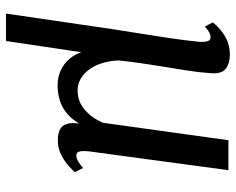

<svg xmlns="http://www.w3.org/2000/svg" viewBox="-93 -511 786 640"><g transform="rotate(90 300.0 -191.0)"><path d="M116.7 182H25.2L77.5 -175Q84.4 -221.4 92.2 -268.4Q99.9 -315.4 107.1 -363.8Q114.3 -412.2 119.5 -463.2Q120.2 -481.2 117 -490.6Q113.7 -499.9 103.9 -499.9Q95.4 -499.9 87.1 -494.9Q78.7 -489.9 68.6 -480.7L54.6 -507.3Q59.2 -513.6 73 -527.2Q86.9 -540.9 109.6 -552.6Q132.4 -564.2 162.9 -564.2Q192 -564.2 209.4 -550.4Q226.7 -536.6 224.1 -501.1Q221.4 -462.1 214.6 -419Q207.8 -376 200.8 -333Q197.3 -311.5 194.6 -293.6Q191.8 -275.6 189.5 -259.5Q187.1 -243.3 185.2 -227Q183.2 -210.6 181.4 -191.8Q182.9 -162.5 190.6 -137.9Q198.4 -113.3 211.8 -95.1Q225.2 -76.8 242.8 -66.8Q260.3 -56.7 281.4 -56.7Q317.7 -56.7 344.9 -79.6Q372 -102.4 389.1 -140.3L447.4 -559.4H547.3L485 -98Q482.3 -77.1 484.6 -64.7Q486.8 -52.4 498.9 -52.4Q506.9 -52.4 517.9 -58.5Q528.9 -64.7 539.9 -75.1L553.7 -48Q548.9 -41.3 533.7 -27.4Q518.5 -13.5 496.4 -2.1Q474.2 9.3 447.6 9.3Q428.5 9.3 414.5 3.5Q400.5 -2.3 394.2 -17.7Q387.9 -33.2 391.7 -61.9Q377.5 -37.1 358.1 -21Q338.7 -5 315 2.5Q291.4 10 264.4 10Q237.2 10 214.8 -0.4Q192.4 -10.8 176.8 -28.9Q161.2 -47 154.1 -69.1Z"/></g></svg>

Font: Merriweather Light
Style: Italic
Weight: 300
Italic angle: -7.8°
Designer: Eben Sorkin
Foundry: Eben Sorkin
Version: Version 2.101